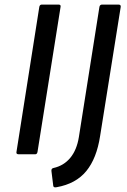

<svg xmlns="http://www.w3.org/2000/svg" viewBox="-20 -675 557 840"><path d="M62 0Q50 0 52 -10L152 -645Q154 -655 163 -655H236Q247 -655 245 -645L144 -10Q142 0 134 0ZM228 144Q214 147 213 138L205 73Q204 62 214 60Q259 50 287.5 15.5Q316 -19 325 -75L415 -645Q417 -655 427 -655H498Q510 -655 508 -644L418 -80Q403 18 357.5 73.5Q312 129 228 144Z"/></svg>

Font: Sofia Sans Medium
Style: Italic
Weight: 500
Italic angle: -9°
Version: Version 4.101